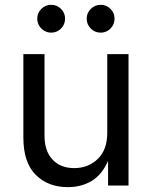

<svg xmlns="http://www.w3.org/2000/svg" viewBox="-20 -771 631 798"><path d="M262.2 6.8Q179.7 6.8 128.4 -44.4Q77.1 -95.7 77.1 -199.2V-545.9H165V-206.5Q165 -143.6 198.2 -107.9Q231.4 -72.3 288.6 -72.3Q347.2 -72.3 386.5 -110.6Q425.8 -148.9 425.8 -218.8V-545.9H514.2V0H429.2V-102.1Q402.3 -42.5 359.1 -17.8Q315.9 6.8 262.2 6.8ZM192.9 -635.3Q168.9 -635.3 151.9 -652.3Q134.8 -669.4 134.8 -693.4Q134.8 -717.3 151.9 -734.1Q168.9 -751 192.9 -751Q216.8 -751 233.6 -734.1Q250.5 -717.3 250.5 -693.4Q250.5 -669.4 233.6 -652.3Q216.8 -635.3 192.9 -635.3ZM398.4 -635.3Q374.5 -635.3 357.4 -652.3Q340.3 -669.4 340.3 -693.4Q340.3 -717.3 357.4 -734.1Q374.5 -751 398.4 -751Q422.4 -751 439.2 -734.1Q456.1 -717.3 456.1 -693.4Q456.1 -669.4 439.2 -652.3Q422.4 -635.3 398.4 -635.3Z"/></svg>

Font: Inter
Style: Regular
Weight: 400
Designer: Rasmus Andersson
Foundry: rsms
Version: Version 4.001;git-9221beed3